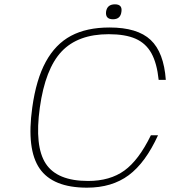

<svg xmlns="http://www.w3.org/2000/svg" viewBox="-20 -847 799 887"><path d="M677 -222H710Q652 -95 574.5 -37.5Q497 20 382 20Q224 20 163 -68.5Q102 -157 129 -350Q147 -480 191.5 -561.5Q236 -643 308 -681.5Q380 -720 486 -720Q615 -720 676 -662.5Q737 -605 746 -478H713Q705 -555 679.5 -601Q654 -647 606.5 -668Q559 -689 482 -689Q340 -689 264.5 -609Q189 -529 164 -350Q139 -171 191.5 -91Q244 -11 387 -11Q488 -11 554.5 -59Q621 -107 677 -222ZM511 -827Q546 -827 541 -793Q537 -758 502 -758Q466 -758 470 -793Q475 -827 511 -827Z"/></svg>

Font: Fivo Sans Thin
Style: Regular
Weight: 250
Foundry: Alexander Slobzheninov
Version: 1.0